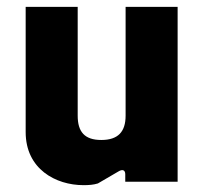

<svg xmlns="http://www.w3.org/2000/svg" viewBox="-20 -531 597 561"><path d="M224 10C240 10 253 9 266 5L326 -30C339 -38 346 -33 346 -22V0H499V-511H347V-193C347 -146 325 -122 276 -122C227 -122 207 -146 207 -193V-511H55V-145C55 -37 143 10 224 10Z"/></svg>

Font: Finlandica
Style: Bold
Weight: 700
Designer: Niklas Ekholm, Juho Hiilivirta, Jaakko Suomalainen
Foundry: Helsinki Type Studio
Version: Version 2.000;Glyphs 3.2 (3202)